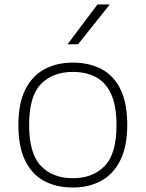

<svg xmlns="http://www.w3.org/2000/svg" viewBox="-20 -828 650 857"><path d="M305 9Q232 9 177.5 -20Q123 -49 92.5 -110.8Q62 -172.5 62 -270.5Q62 -366.5 92.8 -428Q123.5 -489.5 178.2 -519Q233 -548.5 305 -548.5Q378 -548.5 432.8 -519.8Q487.5 -491 517.8 -429.5Q548 -368 548 -270.5Q548 -174.5 517 -112.5Q486 -50.5 431.5 -20.8Q377 9 305 9ZM305 -32.5Q394 -32.5 447 -86.8Q500 -141 500 -269.5Q500 -356 476 -408.2Q452 -460.5 408.2 -483.8Q364.5 -507 305 -507Q216 -507 163 -453.2Q110 -399.5 110 -271Q110 -141.5 163 -87Q216 -32.5 305 -32.5ZM281.5 -630.5 415 -808H470L328.5 -630.5Z"/></svg>

Font: Encode Sans Expanded Expanded ExtraLight
Style: Regular
Weight: 200
Width: 7
Designer: Multiple Designers
Foundry: Impallari Type
Version: Version 3.000; ttfautohint (v1.8.3) -l 8 -r 50 -G 200 -x 14 